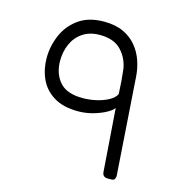

<svg xmlns="http://www.w3.org/2000/svg" viewBox="-97 -719 764 812"><g transform="rotate(15 285.0 -313.5)"><path d="M446 5Q436 5 429.5 0Q423 -5 422 -18L402 -292Q394 -280 371 -267.5Q348 -255 316.5 -246Q285 -237 251 -237Q186 -237 144.5 -262.5Q103 -288 84 -330Q65 -372 65 -421Q65 -472 85.5 -520.5Q106 -569 149.5 -600.5Q193 -632 261 -632Q311 -632 346 -615.5Q381 -599 403.5 -571.5Q426 -544 437.5 -510Q449 -476 451 -441L480 -19Q481 -11 477.5 -3Q474 5 462 5ZM255 -296Q286 -296 316 -303Q346 -310 368.5 -322.5Q391 -335 399 -352Q398 -379 396 -405Q394 -431 391 -456Q385 -503 353 -538Q321 -573 258 -573Q214 -573 183.5 -552.5Q153 -532 138 -498Q123 -464 123 -424Q123 -369 154 -332.5Q185 -296 255 -296Z"/></g></svg>

Font: Rubik Light
Style: Italic
Weight: 300
Italic angle: -12°
Designer: Hubert and Fischer
Foundry: Hubert and Fischer
Version: Version 2.300;gftools[0.9.30]